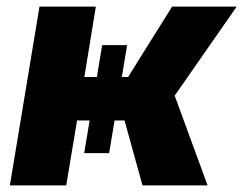

<svg xmlns="http://www.w3.org/2000/svg" viewBox="-20 -559 734 579"><path d="M9.8 0 99.1 -539.1H269L234.4 -326.7H366.2L499 -539.1H693.8L506.8 -270.5L606 0H409.7L355.5 -195.8H212.4L179.7 0ZM288.1 -422.9H363.3L309.1 -97.2H233.9Z"/></svg>

Font: Inter 18pt ExtraBold
Style: Italic
Weight: 800
Italic angle: -9.3988°
Designer: Rasmus Andersson
Foundry: rsms
Version: Version 4.001;git-66647c0bb